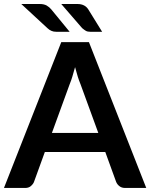

<svg xmlns="http://www.w3.org/2000/svg" viewBox="-25 -932 746 952"><path d="M232.4 -272.9H462.4L374.5 -513.7Q365.7 -535.6 360.8 -551.3Q351.1 -583 347.2 -599.1Q343.3 -583 333.5 -551.3Q329.6 -537.1 319.8 -512.7ZM416 -723.1 700.2 0H596.2Q578.1 0 567.4 -8.8Q556.2 -17.1 550.8 -30.3L497.1 -178.2H197.3L143.6 -30.3Q140.1 -20 127.9 -9.3Q117.2 0 99.6 0H-5.4L278.8 -723.1ZM278.8 -912.1H359.4Q378.4 -912.1 392.1 -904.8Q404.3 -898.4 412.6 -885.7L481.4 -774.4H422.9Q408.2 -774.4 400.4 -779.3Q393.6 -783.2 382.3 -792.5ZM80.6 -912.1H172.9Q192.4 -912.1 206.1 -904.8Q220.2 -896.5 229 -885.7L320.3 -774.4H254.4Q240.2 -774.4 230.5 -778.8Q219.7 -783.2 210 -792.5Z"/></svg>

Font: Lato-SemiBold
Style: Bold
Weight: 500
Designer: Lukasz Dziedzic with Adam Twardoch and Botio Nikoltchev
Foundry: tyPoland Lukasz Dziedzic
Version: ""